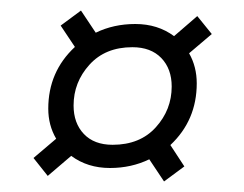

<svg xmlns="http://www.w3.org/2000/svg" viewBox="-20 -400 462 364"><path d="M43.5 -100.5 86.5 -137Q71.5 -162.5 71.5 -194Q71.5 -264 122 -311L95 -351.5L133.5 -380L161.5 -338Q195.5 -354.5 236.5 -354.5Q279 -354.5 310 -331.5L354 -369.5L381.5 -335.5L338.5 -299Q353 -273.5 353 -242Q353 -172 303 -125L329.5 -84.5L291 -56L263 -98Q229 -81.5 188.5 -81.5Q146 -81.5 115 -104.5L70.5 -66.5ZM193.5 -125.5Q245.5 -125.5 275.5 -158.8Q305.5 -192 305.5 -236Q305.5 -269.5 285.8 -290Q266 -310.5 231 -310.5Q179.5 -310.5 149.5 -277.2Q119.5 -244 119.5 -200Q119.5 -166.5 139 -146Q158.5 -125.5 193.5 -125.5Z"/></svg>

Font: Newsreader Text Medium
Style: Italic
Weight: 500
Italic angle: -17°
Designer: Hugues Gentile
Foundry: Production Type
Version: Version 1.001